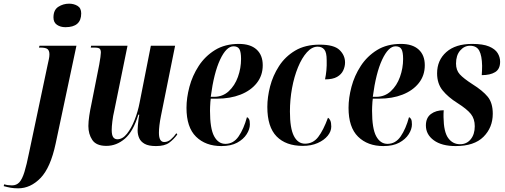

<svg xmlns="http://www.w3.org/2000/svg" viewBox="-144 -785 2749 1045"><path d="M212 -637Q185 -637 166 -650Q147 -663 147 -690Q147 -731 173.5 -748Q200 -765 232 -765Q258 -765 278 -753Q298 -741 298 -712Q298 -637 212 -637ZM-45 240Q-68 240 -85 237Q-102 234 -124 228L-121 218Q-103 224 -79 224Q-54 224 -38.5 207Q-23 190 -11 151Q1 112 14 47L115 -431Q119 -449 122 -463Q125 -477 125 -489Q125 -509 115 -517.5Q105 -526 76 -526H68L71 -536H272L159 -4Q131 128 76.5 184Q22 240 -45 240Z M705 10Q665 10 643.5 -2Q622 -14 613.5 -33.5Q605 -53 605 -75Q605 -86 606.5 -103Q608 -120 610 -136.5Q612 -153 614 -161H609Q581 -69 535.5 -30Q490 9 435 9Q380 9 358.5 -23Q337 -55 337 -99Q337 -123 342 -156Q347 -189 353 -216L396 -433Q405 -483 405 -499Q405 -513 399 -519.5Q393 -526 369 -526H350L352 -536H550L478 -183Q471 -154 467.5 -124.5Q464 -95 464 -78Q464 -50 472 -38.5Q480 -27 495 -27Q523 -27 547 -57Q571 -87 589 -133Q607 -179 616 -227L677 -536H809L732 -154Q721 -99 721 -62Q721 -12 750 -12Q769 -12 785.5 -26Q802 -40 816 -60L821 -53Q801 -26 776.5 -8Q752 10 705 10Z M1061 10Q975 10 923 -41Q871 -92 871 -198Q871 -252 887 -312.5Q903 -373 937.5 -426Q972 -479 1026 -512.5Q1080 -546 1156 -546Q1219 -546 1252.5 -515.5Q1286 -485 1286 -430Q1286 -374 1253.5 -333Q1221 -292 1165 -270Q1109 -248 1037 -248H1003Q1002 -243 1001 -230Q1000 -217 999.5 -203.5Q999 -190 999 -182Q999 -85 1021.5 -43.5Q1044 -2 1083 -2Q1127 -2 1155 -43Q1183 -84 1200 -147Q1207 -145 1211.5 -136.5Q1216 -128 1216 -108Q1216 -82 1198.5 -54.5Q1181 -27 1147 -8.5Q1113 10 1061 10ZM1021 -258Q1068 -258 1101 -288.5Q1134 -319 1151 -366.5Q1168 -414 1168 -464Q1168 -502 1159 -517.5Q1150 -533 1127 -533Q1088 -533 1054 -460.5Q1020 -388 1003 -258Z M1504 9Q1412 9 1361.5 -42.5Q1311 -94 1311 -203Q1311 -256 1326 -314.5Q1341 -373 1374.5 -425Q1408 -477 1462.5 -509.5Q1517 -542 1596 -542Q1674 -542 1704 -513Q1734 -484 1734 -445Q1734 -423 1724 -401.5Q1714 -380 1690.5 -366.5Q1667 -353 1625 -353Q1630 -376 1632.5 -402Q1635 -428 1634 -458Q1634 -500 1621 -515.5Q1608 -531 1585 -531Q1554 -531 1526.5 -500.5Q1499 -470 1478 -419Q1457 -368 1445.5 -305.5Q1434 -243 1434 -178Q1434 -87 1455.5 -45Q1477 -3 1516 -3Q1560 -3 1588 -39.5Q1616 -76 1641 -144Q1649 -140 1654 -128.5Q1659 -117 1659 -96Q1659 -70 1639.5 -46Q1620 -22 1585 -6.5Q1550 9 1504 9Z M1943 10Q1857 10 1805 -41Q1753 -92 1753 -198Q1753 -252 1769 -312.5Q1785 -373 1819.5 -426Q1854 -479 1908 -512.5Q1962 -546 2038 -546Q2101 -546 2134.5 -515.5Q2168 -485 2168 -430Q2168 -374 2135.5 -333Q2103 -292 2047 -270Q1991 -248 1919 -248H1885Q1884 -243 1883 -230Q1882 -217 1881.5 -203.5Q1881 -190 1881 -182Q1881 -85 1903.5 -43.5Q1926 -2 1965 -2Q2009 -2 2037 -43Q2065 -84 2082 -147Q2089 -145 2093.5 -136.5Q2098 -128 2098 -108Q2098 -82 2080.5 -54.5Q2063 -27 2029 -8.5Q1995 10 1943 10ZM1903 -258Q1950 -258 1983 -288.5Q2016 -319 2033 -366.5Q2050 -414 2050 -464Q2050 -502 2041 -517.5Q2032 -533 2009 -533Q1970 -533 1936 -460.5Q1902 -388 1885 -258Z M2336 10Q2260 10 2217 -21.5Q2174 -53 2174 -102Q2174 -144 2201.5 -164.5Q2229 -185 2271 -185Q2270 -175 2270 -165.5Q2270 -156 2270 -147Q2271 -67 2295.5 -33.5Q2320 0 2360 0Q2396 0 2418 -27Q2440 -54 2440 -98Q2440 -138 2419 -164.5Q2398 -191 2346 -224Q2295 -256 2265 -293Q2235 -330 2235 -386Q2235 -457 2285 -501.5Q2335 -546 2426 -546Q2485 -546 2518 -532Q2551 -518 2564.5 -496Q2578 -474 2578 -449Q2578 -409 2551 -392.5Q2524 -376 2478 -376Q2479 -390 2479.5 -403Q2480 -416 2480 -427Q2479 -482 2464.5 -509Q2450 -536 2414 -536Q2383 -536 2360.5 -510Q2338 -484 2338 -439Q2338 -403 2358.5 -380.5Q2379 -358 2427 -327Q2483 -292 2510.5 -258.5Q2538 -225 2538 -166Q2538 -91 2487.5 -40.5Q2437 10 2336 10Z"/></svg>

Font: Noto Serif Display ExtraCondensed
Style: Bold Italic
Weight: 700
Width: 2
Italic angle: -12°
Designer: Monotype Design Team
Foundry: Monotype Imaging Inc.
Version: Version 2.009